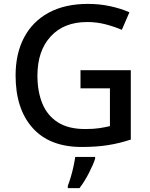

<svg xmlns="http://www.w3.org/2000/svg" viewBox="-20 -744 767 985"><path d="M393 -384H651V-28Q594 -9 534.5 0.5Q475 10 399 10Q235 10 147.5 -87.5Q60 -185 60 -357Q60 -469 103.5 -551.5Q147 -634 230 -679Q313 -724 431 -724Q490 -724 544 -712.5Q598 -701 644 -681L605 -591Q568 -607 522.5 -619Q477 -631 427 -631Q308 -631 240 -557Q172 -483 172 -356Q172 -275 197 -213.5Q222 -152 276 -117Q330 -82 417 -82Q460 -82 489.5 -86.5Q519 -91 544 -97V-291H393ZM468 70Q459 99 436.5 143Q414 187 388 221H328V209Q335 191 343 164.5Q351 138 357 110Q363 82 366 61H468Z"/></svg>

Font: Noto Sans Arabic Med
Style: Regular
Weight: 500
Designer: Monotype Design Team, Nadine Chahine, Nizar Qandah and Khaled Hosny
Foundry: Monotype Imaging Inc.
Version: Version 2.012; ttfautohint (v1.8.4.7-5d5b)